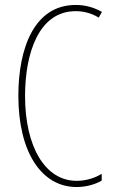

<svg xmlns="http://www.w3.org/2000/svg" viewBox="-20 -744 455 774"><path d="M285 -699C312 -699 346 -693 378 -673L391 -696C357 -715 323 -724 285 -724C117 -724 54 -548 54 -358C54 -131 147 10 289 10C327 10 365 -1 390 -16V-43C370 -31 334 -15 289 -15C161 -15 81 -154 81 -357C81 -529 136 -699 285 -699Z"/></svg>

Font: Noto Sans Oriya ExtCond Thin
Style: Regular
Weight: 100
Width: 2
Designer: Amélie Bonet and Sol Matas
Foundry: Google LLC
Version: Version 2.006